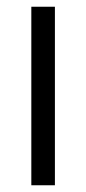

<svg xmlns="http://www.w3.org/2000/svg" viewBox="-20 -550 256 570"><path d="M143 0H73V-530H143Z"/></svg>

Font: Tanohe Sans
Style: Regular
Weight: 400
Designer: Village Type and Design LLC & Cristiano Sobral
Foundry: Cooper Hewitt Smithsonian Design Museum
Version: Version 1.00;September 29, 2021;FontCreator 13.0.0.2655 64-b